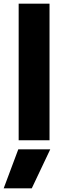

<svg xmlns="http://www.w3.org/2000/svg" viewBox="-60 -759 333 1039"><path d="M41 -739H208V0H41ZM39 49H212L112 260H-40Z"/></svg>

Font: Readiness
Style: Bold
Weight: 700
Designer: Katatrad Team
Foundry: CadsonDemak
Version: Version 1.00;January 16, 2020;FontCreator 12.0.0.2550 64-bit